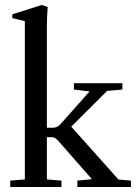

<svg xmlns="http://www.w3.org/2000/svg" viewBox="-20 -746 553 766"><path d="M21 0V-25.4L79.1 -30.3V-661.6L29.3 -673.8V-689L146.5 -726.1L170.4 -718.3Q167 -678.2 167 -642.1V-236.3H190.9Q208.5 -236.3 221.2 -250.5L337.4 -381.3L274.9 -388.7V-414.1H468.3V-388.7L407.2 -383.3L264.2 -240.7L452.6 -29.8L502.4 -25.4V0H288.6V-25.4L346.7 -31.2L212.9 -183.6Q199.7 -198.7 188 -198.7H167V-30.3L225.1 -25.4V0Z"/></svg>

Font: Elstob 18pt Medium
Style: Regular
Weight: 500
Designer: Peter S. Baker
Version: Version 1.015